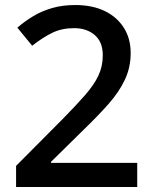

<svg xmlns="http://www.w3.org/2000/svg" viewBox="-20 -744 615 764"><path d="M526 0H44V-84L229 -270Q283 -325 318.5 -365.5Q354 -406 371.5 -443Q389 -480 389 -524Q389 -577 357 -604.5Q325 -632 275 -632Q226 -632 188 -613.5Q150 -595 108 -562L49 -634Q78 -659 112 -679.5Q146 -700 187.5 -712Q229 -724 279 -724Q347 -724 396 -700.5Q445 -677 472.5 -634Q500 -591 500 -533Q500 -476 477 -427Q454 -378 412 -330.5Q370 -283 312 -227L183 -100V-96H526Z"/></svg>

Font: Noto Sans Syriac Eastern Medium
Style: Regular
Weight: 500
Designer: Patrick Giasson and the Monotype Design Team
Foundry: Monotype Imaging Inc.
Version: Version 3.001